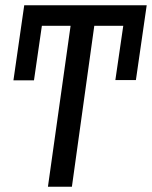

<svg xmlns="http://www.w3.org/2000/svg" viewBox="-20 -709 577 729"><path d="M162 0 248 -611H139L109 -404H31L72 -689H537L496 -405H418L448 -611H338L253 0Z"/></svg>

Font: Fira Sans Extra Condensed
Style: Italic
Weight: 400
Width: 3
Italic angle: -8°
Designer: Carrois Corporate & Edenspiekermann AG
Foundry: Carrois Corporate GbR & Edenspiekermann AG
Version: Version 4.203